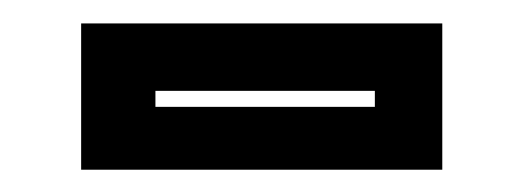

<svg xmlns="http://www.w3.org/2000/svg" viewBox="-20 -708 458 168"><path d="M51 -559.5V-687.5H367V-559.5ZM116 -614.5H308V-628.5H116Z"/></svg>

Font: Tourney Thin
Style: Bold
Weight: 700
Version: Version 1.015